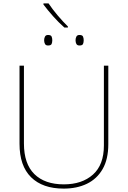

<svg xmlns="http://www.w3.org/2000/svg" viewBox="-20 -1101 752 1131"><path d="M266 -1081Q287 -1049 319 -1011Q351 -973 380 -945V-939H359Q324 -970 293 -1005Q262 -1040 236 -1074V-1081ZM263 -895Q280 -895 284 -885.5Q288 -876 288 -864Q288 -851 284 -842Q280 -833 263 -833Q250 -833 245 -842Q240 -851 240 -864Q240 -876 245 -885.5Q250 -895 263 -895ZM448 -895Q465 -895 469 -885.5Q473 -876 473 -864Q473 -851 469 -842Q465 -833 448 -833Q435 -833 430 -842Q425 -851 425 -864Q425 -876 430 -885.5Q435 -895 448 -895ZM618 -252Q618 -163 584.5 -105Q551 -47 492 -18.5Q433 10 355 10Q231 10 163 -57Q95 -124 95 -254V-714H121V-256Q121 -136 182.5 -75.5Q244 -15 356 -15Q463 -15 527.5 -72.5Q592 -130 592 -244V-714H618Z"/></svg>

Font: Noto Sans Thin
Style: Regular
Weight: 100
Designer: Monotype Design Team
Foundry: Monotype Imaging Inc.
Version: Version 2.007